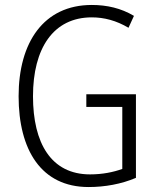

<svg xmlns="http://www.w3.org/2000/svg" viewBox="-20 -744 630 774"><path d="M328 -364V-313H473V-63C437 -50 393 -41 343 -41C186 -41 113 -167 113 -356C113 -549 195 -674 350 -674C400 -674 449 -661 498 -632L520 -680C468 -711 411 -724 350 -724C156 -724 55 -573 55 -356C55 -140 146 10 337 10C403 10 469 -2 528 -27V-364Z"/></svg>

Font: Noto Sans Myanmar Condensed Light
Style: Regular
Weight: 300
Width: 3
Designer: Monotype Design Team
Foundry: Monotype Imaging Inc.
Version: Version 2.107